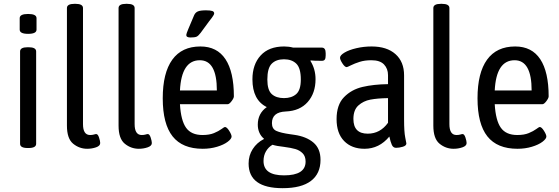

<svg xmlns="http://www.w3.org/2000/svg" viewBox="-20 -772 2924 1004"><path d="M85 -20V-503Q85 -525 125 -525H129Q169 -525 169 -503V-20Q169 2 129 2H125Q85 2 85 -20ZM83 -617V-677Q83 -699 127 -699Q171 -699 171 -677V-617Q171 -595 127 -595Q83 -595 83 -617Z M330 -115V-730Q330 -752 370 -752H374Q414 -752 414 -730V-123Q414 -66 451 -66Q463 -66 471 -68.5Q479 -71 483 -71Q492 -71 498 -52.5Q504 -34 504 -24Q504 -9 482 -1.5Q460 6 436 6Q395 6 362.5 -20.5Q330 -47 330 -115Z M600 -115V-730Q600 -752 640 -752H644Q684 -752 684 -730V-123Q684 -66 721 -66Q733 -66 741 -68.5Q749 -71 753 -71Q762 -71 768 -52.5Q774 -34 774 -24Q774 -9 752 -1.5Q730 6 706 6Q665 6 632.5 -20.5Q600 -47 600 -115Z M831 -258Q831 -391 881 -460Q931 -529 1028 -529Q1115 -529 1159 -462.5Q1203 -396 1203 -268Q1203 -259 1191 -243Q1179 -227 1170 -227H921Q926 -142 953 -104Q980 -66 1039 -66Q1075 -66 1099 -76Q1123 -86 1138 -97Q1153 -108 1156 -108Q1166 -108 1178.5 -88Q1191 -68 1191 -58Q1191 -46 1170.5 -30.5Q1150 -15 1115 -4.5Q1080 6 1040 6Q934 6 882.5 -59Q831 -124 831 -258ZM1114 -299Q1114 -457 1025 -457Q929 -457 921 -299ZM954 -589Q954 -595 965 -621L995 -692Q1001 -706 1014 -712Q1027 -718 1057 -718Q1080 -718 1090 -714.5Q1100 -711 1100 -702Q1100 -697 1094.5 -689Q1089 -681 1087 -678L1073 -660L1029 -600Q1017 -584 1007.5 -580Q998 -576 976 -576Q954 -576 954 -589Z M1280 83Q1280 41 1301.5 7.5Q1323 -26 1360 -45V-47Q1345 -59 1336.5 -78Q1328 -97 1328 -120Q1328 -179 1375 -212Q1300 -249 1300 -357Q1300 -435 1343 -482Q1386 -529 1466 -529Q1491 -529 1513 -523H1663Q1683 -523 1683 -494V-482Q1683 -467 1678.5 -460.5Q1674 -454 1663 -454Q1620 -454 1605 -456L1603 -454Q1630 -411 1630 -358Q1630 -285 1589 -238.5Q1548 -192 1474 -189Q1402 -186 1402 -128Q1402 -98 1425 -87.5Q1448 -77 1498 -70L1519 -67Q1582 -58 1619 -26.5Q1656 5 1656 64Q1656 136 1606 174Q1556 212 1458 212Q1280 212 1280 83ZM1553 -356Q1553 -416 1529.5 -439Q1506 -462 1465 -462Q1424 -462 1401 -439Q1378 -416 1378 -356Q1378 -301 1401 -280Q1424 -259 1465 -259Q1505 -259 1529 -280Q1553 -301 1553 -356ZM1578 73Q1578 45 1562.5 29.5Q1547 14 1525 7.5Q1503 1 1465 -4Q1427 -8 1405 -15Q1384 -3 1371 19Q1358 41 1358 70Q1358 145 1465 145Q1578 145 1578 73Z M1740 -149Q1740 -224 1779 -264Q1818 -304 1876 -317.5Q1934 -331 2009 -332V-379Q2009 -413 1988 -435Q1967 -457 1922 -457Q1887 -457 1860.5 -448.5Q1834 -440 1815 -430.5Q1796 -421 1793 -421Q1783 -421 1770.5 -440.5Q1758 -460 1758 -470Q1758 -483 1781.5 -497Q1805 -511 1843.5 -520Q1882 -529 1923 -529Q2003 -529 2048 -489Q2093 -449 2093 -378V-148Q2093 -82 2099 -53.5Q2105 -25 2105 -22Q2105 -10 2086 -4.5Q2067 1 2051 1Q2036 1 2029 -14.5Q2022 -30 2016 -58Q1963 6 1886 6Q1819 6 1779.5 -34.5Q1740 -75 1740 -149ZM2009 -130V-259Q1953 -258 1916.5 -251Q1880 -244 1854 -220.5Q1828 -197 1828 -150Q1828 -73 1903 -73Q1968 -73 2009 -130Z M2246 -115V-730Q2246 -752 2286 -752H2290Q2330 -752 2330 -730V-123Q2330 -66 2367 -66Q2379 -66 2387 -68.5Q2395 -71 2399 -71Q2408 -71 2414 -52.5Q2420 -34 2420 -24Q2420 -9 2398 -1.5Q2376 6 2352 6Q2311 6 2278.5 -20.5Q2246 -47 2246 -115Z M2477 -258Q2477 -391 2527 -460Q2577 -529 2674 -529Q2761 -529 2805 -462.5Q2849 -396 2849 -268Q2849 -259 2837 -243Q2825 -227 2816 -227H2567Q2572 -142 2599 -104Q2626 -66 2685 -66Q2721 -66 2745 -76Q2769 -86 2784 -97Q2799 -108 2802 -108Q2812 -108 2824.5 -88Q2837 -68 2837 -58Q2837 -46 2816.5 -30.5Q2796 -15 2761 -4.5Q2726 6 2686 6Q2580 6 2528.5 -59Q2477 -124 2477 -258ZM2760 -299Q2760 -457 2671 -457Q2575 -457 2567 -299Z"/></svg>

Font: Asap Condensed
Style: Regular
Weight: 400
Designer: Pablo Cosgaya
Foundry: Omnibus-Type
Version: Version 1.010; ttfautohint (v1.8)